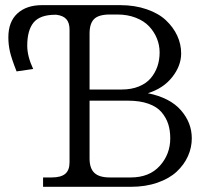

<svg xmlns="http://www.w3.org/2000/svg" viewBox="-20 -720 784 740"><path d="M146 0V-36.1H179.2Q214.8 -36.1 231.4 -50Q248 -64 248 -94.2V-606Q248 -632.3 235.6 -646.2Q223.1 -660.2 196.8 -663.1H192.9Q134.3 -663.1 109.6 -633.3Q85 -603.5 85 -543.9Q85 -502.9 107.9 -454.1L43.9 -444.8Q24.4 -494.1 18.3 -521Q12.2 -547.9 12.2 -576.2Q12.2 -636.2 47.1 -668.2Q82 -700.2 142.1 -700.2H442.9Q499.5 -700.2 545.4 -684.3Q591.3 -668.5 619.6 -641.8Q647.9 -615.2 663.1 -582.5Q678.2 -549.8 678.2 -514.2Q678.2 -466.3 643.6 -422.6Q608.9 -378.9 549.8 -360.8Q635.3 -343.3 677.2 -295.2Q719.2 -247.1 719.2 -187Q719.2 -150.9 704.3 -117.9Q689.5 -85 660.9 -58.3Q632.3 -31.7 586.7 -15.9Q541 0 483.9 0ZM325.2 -108.9Q325.2 -71.3 343.8 -53.7Q362.3 -36.1 402.8 -36.1H483.9Q555.7 -36.1 595.9 -80.8Q636.2 -125.5 636.2 -187Q636.2 -217.3 628.4 -241.7Q620.6 -266.1 602.8 -287.4Q585 -308.6 552 -320.3Q519 -332 473.1 -332H325.2ZM325.2 -375H449.2Q486.3 -375 515.1 -386.7Q543.9 -398.4 561 -418.7Q578.1 -439 586.7 -464.1Q595.2 -489.3 595.2 -518.1Q595.2 -545.9 584.7 -571.8Q574.2 -597.7 554.7 -618.4Q535.2 -639.2 503.4 -651.6Q471.7 -664.1 432.1 -664.1H403.8Q360.4 -664.1 342.8 -646.7Q325.2 -629.4 325.2 -590.8Z"/></svg>

Font: LT Superior Serif
Style: Regular
Weight: 400
Designer: Daniel Lyons
Foundry: LyonsType
Version: Version 2.120;FEAKit 1.0